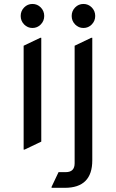

<svg xmlns="http://www.w3.org/2000/svg" viewBox="-20 -735 577 956"><path d="M236.8 200.2V195.3L271.5 122.1H307.6Q351.6 122.1 351.6 78.1V-507.3L434.6 -546.9H439.5V63.5Q439.5 200.2 302.7 200.2ZM97.7 9.8V-507.3L180.7 -546.9H185.5V-29.8L102.5 9.8ZM354 -697.8Q371.1 -715.3 395.5 -715.3Q419.9 -715.3 437 -697.8Q454.1 -680.2 454.1 -655.5Q454.1 -630.9 437 -613.3Q419.9 -595.7 395.5 -595.7Q371.1 -595.7 354 -613.3Q336.9 -630.9 336.9 -655.5Q336.9 -680.2 354 -697.8ZM100.1 -697.8Q117.2 -715.3 141.6 -715.3Q166 -715.3 183.1 -697.8Q200.2 -680.2 200.2 -655.5Q200.2 -630.9 183.1 -613.3Q166 -595.7 141.6 -595.7Q117.2 -595.7 100.1 -613.3Q83 -630.9 83 -655.5Q83 -680.2 100.1 -697.8Z"/></svg>

Font: Nova Square
Style: Book
Weight: 400
Designer: Wojciech Kalinowski "wmk69" (wmk69@o2.pl)
Foundry: Wojciech Kalinowski "wmk69" (wmk69@o2.pl)
Version: Version 3.1.0; 2021-05-23